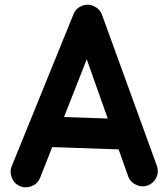

<svg xmlns="http://www.w3.org/2000/svg" viewBox="-20 -728 712 817"><path d="M63.5 63.5C79.6 70.8 96.7 70.8 113.8 64.5C130.9 58.1 142.6 46.9 149.9 30.8L202.1 -102.1L484.9 -92.3L525.9 23.9C532.2 40 543.9 51.8 560.5 59.1C577.1 66.4 593.8 66.9 610.4 60.5C626.5 54.2 638.7 42.5 646 25.9C653.3 9.3 653.3 -7.3 647 -23.9L413.6 -666.5C408.2 -680.7 398.4 -691.9 384.3 -699.2C368.2 -708.5 351.1 -710.4 332.5 -704.6C314 -698.2 300.8 -686.5 293.5 -669.4L30.8 -22.9C23.4 -6.8 23.4 9.8 29.8 26.9C36.1 43.9 47.4 56.2 63.5 63.5ZM438.5 -223.6 252.4 -230 349.1 -475.6Z"/></svg>

Font: Mikhak
Style: Bold
Weight: 700
Designer: Amin Abedi
Version: Version 3.2